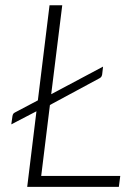

<svg xmlns="http://www.w3.org/2000/svg" viewBox="-20 -728 531 748"><path d="M179.5 -361 381.5 -468.5 378 -438Q377 -433 375 -429.5Q373 -426 367.5 -423L174.5 -319L140.5 -42.5H448.5L443 0H86L122 -294.5L24 -243.5L28.5 -275.5Q29.5 -281 31.5 -284.2Q33.5 -287.5 38.5 -290L127.5 -337L173 -707.5H222.5Z"/></svg>

Font: Lato Light
Style: Italic
Weight: 300
Italic angle: -7°
Designer: Lukasz Dziedzic
Foundry: Lukasz Dziedzic
Version: Version 1.104; Western+Polish opensource